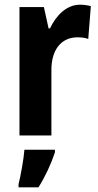

<svg xmlns="http://www.w3.org/2000/svg" viewBox="-20 -577 419 818"><path d="M321 -557C262 -557 218 -509 193 -456H187L167 -547H63V0H199V-279C199 -369 244 -418 310 -418C327 -418 343 -416 356 -411L367 -551C351 -555 335 -557 321 -557ZM214 72V61H84C81 102 68 172 59 208V221H144C173 175 198 121 214 72Z"/></svg>

Font: Noto Sans Armenian Condensed
Style: Regular
Weight: 400
Width: 3
Designer: Monotype Design Team
Foundry: Monotype Imaging Inc.
Version: Version 2.008